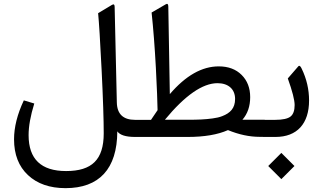

<svg xmlns="http://www.w3.org/2000/svg" viewBox="-20 -704 1658 987"><path d="M316.9 263.2C489.3 263.2 582.5 164.6 583 -28.8C596.2 -9.8 626.5 0 674.8 0H686C693.8 0 697.8 -12.7 697.8 -37.6V-49.8C697.8 -75.2 693.8 -87.9 686 -87.9H674.3C613.3 -87.9 582 -117.7 580.6 -176.8L569.3 -669.9C568.8 -681.2 564.5 -684.1 555.2 -678.7L484.4 -636.2C488.8 -590.8 495.1 -493.7 502.4 -344.2C509.8 -194.8 513.2 -86.4 513.2 -18.6C513.2 116.7 452.6 175.3 319.8 175.3C191.4 175.3 127 113.8 127 -9.3C127 -54.7 136.7 -108.9 156.2 -171.9L102.5 -188C68.8 -116.7 52.2 -49.8 52.2 12.2C52.2 90.3 76.2 151.9 124 196.3C171.4 240.7 235.8 263.2 316.9 263.2Z M944.3 0C1029.8 0 1099.1 -11.7 1151.9 -35.2C1208 -12.2 1262.2 -0.5 1315.4 -0.5H1339.8C1347.7 -0.5 1351.6 -13.2 1351.6 -38.1V-50.3C1351.6 -75.7 1347.7 -88.4 1339.8 -88.4H1226.1C1252.9 -119.1 1266.1 -158.2 1266.1 -204.6C1266.1 -251.5 1251.5 -289.6 1222.2 -318.8C1192.9 -348.1 1153.8 -362.8 1104.5 -362.8C1018.1 -362.8 934.6 -315.4 853 -220.2L845.2 -669.9C845.2 -683.1 840.8 -687 832.5 -682.1L759.3 -639.6C768.1 -557.6 775.4 -463.4 781.2 -356.9C786.6 -250 789.6 -177.2 790 -137.7C778.3 -121.1 767.1 -104.5 756.3 -87.9H680.7C662.6 -87.9 653.8 -75.2 653.8 -49.8V-37.6C653.8 -12.7 662.6 0 680.7 0ZM1188.5 -195.3C1188.5 -147.9 1163.6 -122.6 1122.1 -106.9C1108.9 -101.6 1092.3 -97.7 1072.8 -95.2C1033.7 -89.8 998 -88.4 945.3 -88.4H827.6C931.2 -213.9 1021.5 -276.4 1098.1 -276.4C1153.3 -276.4 1188.5 -246.1 1188.5 -195.3Z M1396 0C1507.3 0 1568.8 -68.4 1568.8 -187.5C1568.8 -244.1 1556.2 -298.8 1530.8 -351.1C1526.4 -360.8 1522 -365.7 1518.1 -365.7C1516.6 -365.7 1515.1 -364.7 1513.7 -363.3L1459.5 -300.8C1482.9 -235.4 1494.6 -189.9 1494.6 -164.1C1494.6 -136.2 1487.8 -116.2 1473.6 -105C1459.5 -93.8 1433.1 -87.9 1394.5 -87.9H1334.5C1316.4 -87.9 1307.6 -75.2 1307.6 -49.8V-37.6C1307.6 -12.7 1316.4 0 1334.5 0ZM1358.9 149.4 1426.3 216.8 1493.7 149.4 1426.3 82Z"/></svg>

Font: Sahel
Style: Regular
Weight: 400
Foundry: Saber Rastikerdar (saber.rastikerdar@gmail.com)
Version: Version 3.4.0